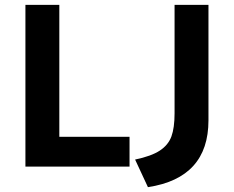

<svg xmlns="http://www.w3.org/2000/svg" viewBox="-20 -688 966 793"><path d="M85 -668H225V-123H515V0H85ZM841 -668V-191Q841 47 591 85L538 -29Q605 -43 640 -66Q675 -89 688 -124.5Q701 -160 701 -220V-668Z"/></svg>

Font: Madhuban SemiBold
Style: Regular
Weight: 600
Designer: jaikishan Patel
Foundry: MagicType
Version: Version 1.000